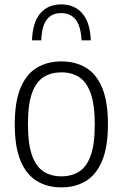

<svg xmlns="http://www.w3.org/2000/svg" viewBox="-20 -822 544 852"><path d="M252.5 9.5Q190 9.5 143.5 -18.8Q97 -47 71.2 -108.5Q45.5 -170 45.5 -270.5Q45.5 -370.5 71 -431.8Q96.5 -493 143 -521.2Q189.5 -549.5 252.5 -549.5Q315 -549.5 361.5 -521.5Q408 -493.5 433.5 -432Q459 -370.5 459 -270.5Q459 -170.5 433.5 -109Q408 -47.5 361.5 -19Q315 9.5 252.5 9.5ZM252.5 -39.5Q297.5 -39.5 330.8 -60.2Q364 -81 382.2 -131Q400.5 -181 400.5 -269Q400.5 -358 382.2 -408.5Q364 -459 330.8 -480Q297.5 -501 252.5 -501Q207 -501 173.8 -480.2Q140.5 -459.5 122.2 -409.5Q104 -359.5 104 -272Q104 -183 122.2 -132.2Q140.5 -81.5 173.8 -60.5Q207 -39.5 252.5 -39.5ZM122 -643Q125 -723.5 159 -763Q193 -802.5 251.5 -802.5Q310 -802.5 345 -762.8Q380 -723 383 -643H342Q338.5 -706 315.8 -735Q293 -764 251.5 -764Q209.5 -764 187.5 -735Q165.5 -706 163 -643Z"/></svg>

Font: Encode Sans Semi Condensed Light
Style: Regular
Weight: 300
Width: 4
Designer: Multiple Designers
Foundry: Impallari Type
Version: Version 3.000; ttfautohint (v1.8.3) -l 8 -r 50 -G 200 -x 14 